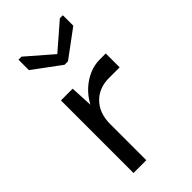

<svg xmlns="http://www.w3.org/2000/svg" viewBox="-176 -586 636 636"><g transform="rotate(-45 142.5 -267.5)"><path d="M142 -415 46 -486V-535H60L150 -457L240 -535H254V-486L158 -415ZM50 -340H105L109 -261Q123 -287 143 -305.5Q163 -324 187 -334.5Q211 -345 237 -345H265V-280H215Q168 -280 139 -250Q110 -220 110 -170V0H50Z"/></g></svg>

Font: Glametrix
Style: Regular
Weight: 500
Designer: gluk
Foundry: gluk
Version: Version 0.40